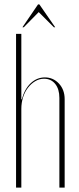

<svg xmlns="http://www.w3.org/2000/svg" viewBox="-20 -853 359 873"><path d="M79 -401Q92 -449 120 -475Q148 -501 184 -501Q222 -501 248 -473Q274 -445 274 -402V0H250V-408Q250 -448 231 -471.5Q212 -495 180 -495Q159 -495 140.5 -484Q122 -473 107.5 -454.5Q93 -436 85 -411Q77 -386 77 -358V0H53V-699H77V-402ZM153 -833H159L231 -729H225L156 -798L88 -729H82Z"/></svg>

Font: Moniqa Thin Display
Style: Regular
Weight: 100
Designer: Rajesh Rajput
Foundry: Rajesh Rajput
Version: Version 1.000